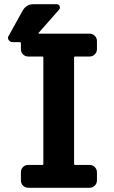

<svg xmlns="http://www.w3.org/2000/svg" viewBox="-20 -890 540 910"><path d="M404.3 -730.5Q418.9 -730.5 429.2 -720.2Q439.5 -710 439.5 -695.3V-657.2Q439.5 -642.6 429.2 -632.3Q418.9 -622.1 404.3 -622.1H335.9Q331.1 -622.1 331.1 -617.2V-113.3Q331.1 -108.4 335.9 -108.4H404.3Q418.9 -108.4 429.2 -98.1Q439.5 -87.9 439.5 -73.2V-35.2Q439.5 -20.5 429.2 -10.3Q418.9 0 404.3 0H114.3Q99.6 0 89.4 -9.8Q79.1 -19.5 79.1 -35.2V-73.2Q79.1 -87.9 88.9 -98.1Q98.6 -108.4 114.3 -108.4H181.6Q185.5 -108.4 185.5 -113.3V-617.2Q185.5 -622.1 181.6 -622.1H114.3Q99.6 -622.1 89.4 -631.8Q79.1 -641.6 79.1 -657.2V-684.6Q79.1 -689.5 74.2 -690.4H39.1Q27.3 -690.4 21 -700.7Q14.6 -710.9 21.5 -720.7L86.9 -838.9Q104.5 -870.1 138.7 -870.1H249Q258.8 -870.1 262.7 -860.8Q266.6 -851.6 259.8 -843.8L163.1 -734.4Q162.1 -733.4 162.6 -731.9Q163.1 -730.5 165 -730.5Z"/></svg>

Font: Rounded-L Mgen+ 1mn bold
Style: Bold
Weight: 700
Designer: [Source Han Sans]
Ryoko NISHIZUKA  (kana & ideographs); Paul D. Hunt (Latin, Greek & Cyrillic); Wenlong ZHANG  (bopomofo
Version: Version 1.059.20150602